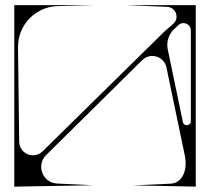

<svg xmlns="http://www.w3.org/2000/svg" viewBox="-20 -708 794 730"><path d="M142 -132.7C108.9 -100.2 53 -123.3 53 -169.7C51.5 -289.2 50 -408.7 48.5 -528.1C47.4 -612.7 114.5 -682.5 199.1 -684.8C244.3 -686 289.5 -687.2 334.7 -688.4C234.6 -688.4 134.4 -688.4 34.3 -688.4C34.3 -458.4 34.3 -228.4 34.3 1.6C134.1 -0.1 234 -1.9 333.9 -3.6C288.2 -5.8 242.6 -8 197 -10.2C142 -12.9 116.3 -79.8 155.5 -118.5C277.2 -238.8 398.9 -359 520.6 -479.3C551.5 -509.9 604.1 -494.1 612.9 -451.4C636.2 -339.6 659.5 -227.8 682.8 -115.9C693.4 -65 676.2 -9.4 624.2 -9.4C578.1 -7.4 532.1 -5.3 486 -3.2C565.4 -1.6 644.9 0 724.3 1.6C724.3 -228.4 724.3 -458.4 724.3 -688.4C637 -688.4 549.8 -688.4 462.5 -688.4C513.6 -686.2 564.7 -684 615.8 -681.9C649.2 -680.4 663.7 -639 638.5 -617.1C626.9 -607.1 615.4 -597 603.8 -587C599.5 -582.7 595.1 -578.3 590.8 -574C590.8 -574 590.8 -574 590.8 -574C441.2 -426.9 291.6 -279.8 142 -132.7ZM617.8 -520.2C612 -548.3 621.1 -577.4 641.9 -597.1C647.4 -602.3 652.8 -607.4 658.3 -612.5C676.2 -629.4 705.6 -616.8 705.6 -592.1C705.6 -477.2 705.6 -362.2 705.6 -247.2C705.6 -228.8 679.1 -226.1 675.3 -244C675.3 -244 675.3 -244.1 675.3 -244.1C656.2 -336.1 637 -428.2 617.8 -520.2Z"/></svg>

Font: Stal Type
Style: Glyph
Weight: 400
Version: Version 1.0